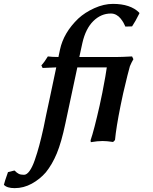

<svg xmlns="http://www.w3.org/2000/svg" viewBox="-226 -722 781 983"><path d="M320.8 -377H169.9Q151.4 -292 108.9 -90.8Q88.4 6.8 64.9 63.2Q41.5 119.6 8.8 160.2Q-21.5 195.3 -63.2 218.3Q-105 241.2 -150.9 241.2Q-190.4 241.2 -206.1 224.1Q-203.1 210 -185.1 159.2L-151.9 150.9Q-139.2 163.6 -129.6 168.2Q-120.1 172.9 -103 172.9Q-88.9 172.9 -74.7 153.3Q-60.5 133.8 -47.9 97.4Q-35.2 61 -24.7 21.7Q-14.2 -17.6 -2.9 -68.8Q7.3 -121.1 29.8 -224.4Q52.2 -327.6 62 -377Q-5.4 -374 -7.8 -374L-14.2 -387.2Q2.4 -405.3 19 -433.1Q41.5 -430.2 73.2 -430.2Q74.7 -436.5 77.1 -449Q79.6 -461.4 81.1 -467.8Q99.6 -554.7 174.8 -627Q208.5 -658.2 257.1 -680.2Q305.7 -702.1 352.1 -702.1Q441.9 -702.1 486.8 -657.2L487.8 -653.8Q466.8 -611.3 450.2 -586.9L416 -585.9Q411.6 -596.2 406.2 -605.7Q400.9 -615.2 391.6 -627Q382.3 -638.7 369.4 -645.8Q356.4 -652.8 341.8 -652.8Q291 -652.8 251.7 -614Q212.4 -575.2 195.8 -502Q193.8 -491.2 188.2 -467.3Q182.6 -443.4 180.2 -430.2H373Q396 -430.2 450.2 -433.1L457 -418.9Q447.3 -402.8 439 -382.8Q430.7 -355.5 404.8 -245.1Q402.8 -234.4 397.9 -212.6Q393.1 -190.9 391.1 -180.2Q368.7 -69.3 362.8 -4.9L353 4.9Q321.3 0 299.8 0Q273.4 0 238.8 5.9L237.8 -3.9Q255.4 -54.7 284.2 -182.1Q286.1 -192.4 291 -214.6Q295.9 -236.8 297.9 -247.1Q316.9 -345.2 320.8 -377Z"/></svg>

Font: Linear Smooth
Style: Bold Italic
Weight: 700
Designer: Philipp H. Poll, Flanker
Foundry: Philipp H. Poll, reworked by Flanker
Version: Version 1.061 | FøM Fix